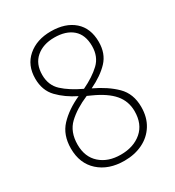

<svg xmlns="http://www.w3.org/2000/svg" viewBox="-177 -896 864 946"><g transform="rotate(-30 255.5 -423.0)"><path d="M254 -56Q164 -56 109 -105.5Q54 -155 54 -240Q54 -317 98.5 -364.5Q143 -412 216 -445Q155 -475 114.5 -517Q74 -559 74 -626Q74 -702 125 -746Q176 -790 256 -790Q339 -790 387.5 -747.5Q436 -705 436 -627Q436 -561 397 -519.5Q358 -478 291 -446Q365 -411 411 -365.5Q457 -320 457 -245Q457 -186 430.5 -143.5Q404 -101 358 -78.5Q312 -56 254 -56ZM257 -463Q320 -493 358.5 -529.5Q397 -566 397 -626Q397 -690 359.5 -722.5Q322 -755 256 -755Q192 -755 152.5 -721Q113 -687 113 -625Q113 -566 152 -530Q191 -494 257 -463ZM253 -91Q326 -91 372 -130.5Q418 -170 418 -243Q418 -300 382.5 -341.5Q347 -383 273 -416L251 -426Q180 -396 136 -354.5Q92 -313 92 -240Q92 -170 136.5 -130.5Q181 -91 253 -91Z"/></g></svg>

Font: Noto Sans Malayalam UI SemiCondensed ExtraLight
Style: Regular
Weight: 200
Width: 4
Designer: Jelle Bosma - Monotype Design Team
Foundry: Monotype Imaging Inc.
Version: Version 2.104; ttfautohint (v1.8.4.7-5d5b)